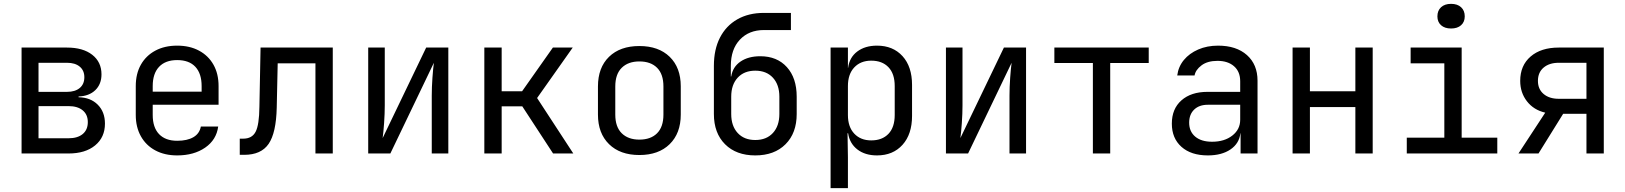

<svg xmlns="http://www.w3.org/2000/svg" viewBox="-20 -797 8440 997"><path d="M92 0V-550H328Q411 -550 459 -512.5Q507 -475 507 -411Q507 -360 475 -329Q443 -298 388 -296V-292Q450 -291 487.5 -253.5Q525 -216 525 -155Q525 -84 474 -42Q423 0 336 0ZM180 -320H328Q370 -320 394 -340Q418 -360 418 -396Q418 -431 394 -451Q370 -471 328 -471H180ZM180 -79H336Q383 -79 409.5 -101Q436 -123 436 -163Q436 -202 409.5 -224Q383 -246 336 -246H180Z M900 10Q835 10 786.5 -16Q738 -42 711.5 -89.5Q685 -137 685 -200V-350Q685 -414 711.5 -461Q738 -508 786.5 -534Q835 -560 900 -560Q965 -560 1013.5 -534Q1062 -508 1088.5 -461Q1115 -414 1115 -350V-253H773V-200Q773 -135 806 -100.5Q839 -66 900 -66Q952 -66 984 -84.5Q1016 -103 1023 -140H1113Q1104 -71 1045.5 -30.5Q987 10 900 10ZM773 -321H1027V-350Q1027 -415 994.5 -450Q962 -485 900 -485Q839 -485 806 -450Q773 -415 773 -350Z M1225 7V-77H1243Q1289 -77 1307.5 -113Q1326 -149 1327 -242L1333 -550H1708V0H1618V-468H1422L1417 -238Q1414 -107 1375 -50Q1336 7 1248 7Z M1892 0V-550H1978V-250Q1978 -207 1974.5 -158Q1971 -109 1967 -80L2193 -550H2308V0H2222V-300Q2222 -344 2225.5 -393Q2229 -442 2233 -471L2007 0Z M2495 0V-550H2585V-323H2691L2851 -550H2954L2769 -288L2957 0H2852L2692 -245H2585V0Z M3300 8Q3200 8 3142.5 -48.5Q3085 -105 3085 -202V-348Q3085 -446 3142.5 -502Q3200 -558 3300 -558Q3400 -558 3457.5 -502Q3515 -446 3515 -349V-202Q3515 -105 3457.5 -48.5Q3400 8 3300 8ZM3300 -72Q3359 -72 3392 -105Q3425 -138 3425 -202V-348Q3425 -412 3392 -445Q3359 -478 3300 -478Q3242 -478 3208.5 -445Q3175 -412 3175 -348V-202Q3175 -138 3208.5 -105Q3242 -72 3300 -72Z M3902 10Q3803 10 3745 -48Q3687 -106 3687 -205V-455Q3687 -540 3718.5 -601.5Q3750 -663 3808.5 -696.5Q3867 -730 3947 -730H4087V-641H3947Q3869 -641 3822 -591Q3775 -541 3775 -455V-400H3777Q3785 -450 3825.5 -477.5Q3866 -505 3928 -505Q4015 -505 4066 -448.5Q4117 -392 4117 -295V-205Q4117 -106 4059 -48Q4001 10 3902 10ZM3902 -70Q3960 -70 3993.5 -106.5Q4027 -143 4027 -205V-295Q4027 -357 3993.5 -393.5Q3960 -430 3902 -430Q3844 -430 3810.5 -393.5Q3777 -357 3777 -295V-205Q3777 -143 3810.5 -106.5Q3844 -70 3902 -70Z M4293 180V-550H4383V-445H4384Q4391 -499 4431.5 -529.5Q4472 -560 4534 -560Q4617 -560 4666.5 -505.5Q4716 -451 4716 -356V-195Q4716 -100 4666.5 -45Q4617 10 4534 10Q4472 10 4432 -21Q4392 -52 4384 -105H4381L4383 20V180ZM4504 -68Q4561 -68 4593.5 -102Q4626 -136 4626 -200V-350Q4626 -414 4593.5 -448Q4561 -482 4504 -482Q4449 -482 4416 -447Q4383 -412 4383 -350V-200Q4383 -138 4416 -103Q4449 -68 4504 -68Z M4892 0V-550H4978V-250Q4978 -207 4974.5 -158Q4971 -109 4967 -80L5193 -550H5308V0H5222V-300Q5222 -344 5225.5 -393Q5229 -442 5233 -471L5007 0Z M5655 0V-470H5455V-550H5945V-470H5745V0Z M6252 10Q6165 10 6115 -34.5Q6065 -79 6065 -155Q6065 -232 6115 -276Q6165 -320 6250 -320H6420V-375Q6420 -425 6388 -453Q6356 -481 6302 -481Q6250 -481 6219 -457.5Q6188 -434 6183 -405H6093Q6099 -451 6127.5 -485.5Q6156 -520 6202 -540Q6248 -560 6305 -560Q6400 -560 6455 -511Q6510 -462 6510 -378V0H6422V-105H6421Q6415 -52 6369.5 -21Q6324 10 6252 10ZM6274 -61Q6338 -61 6379 -93Q6420 -125 6420 -175V-253H6252Q6207 -253 6181 -228Q6155 -203 6155 -160Q6155 -114 6186.5 -87.5Q6218 -61 6274 -61Z M6692 0V-550H6782V-323H7018V-550H7108V0H7018V-241H6782V0Z M7285 0V-82H7480V-468H7305V-550H7570V-82H7755V0ZM7515 -649Q7482 -649 7463 -666Q7444 -683 7444 -712Q7444 -742 7463 -759.5Q7482 -777 7515 -777Q7548 -777 7567 -759.5Q7586 -742 7586 -712Q7586 -683 7567 -666Q7548 -649 7515 -649Z M7865 0 8004 -212Q7944 -226 7909 -271Q7874 -316 7874 -377Q7874 -457 7928 -503.5Q7982 -550 8074 -550H8308V0H8218V-206H8097L7969 0ZM8074 -284H8218V-471H8074Q8025 -471 7995.5 -446Q7966 -421 7966 -377Q7966 -334 7995.5 -309Q8025 -284 8074 -284Z"/></svg>

Font: NKDuy Mono
Style: Regular
Weight: 400
Monospace: yes
Designer: NKDuy
Foundry: NKDuy
Version: Version 2.251; ttfautohint (v1.8.4.7-5d5b)